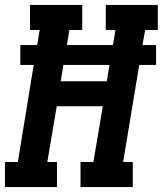

<svg xmlns="http://www.w3.org/2000/svg" viewBox="-24 -755 657 775"><path d="M-4 0V-101H48L112 -493H58V-573H126L136 -634H97V-735H308V-634H256L246 -573H432L442 -634H403V-735H613V-634H562L551 -573H606V-493H538L473 -101H512V0H301V-101H353L391 -326H205L167 -101H206V0ZM221 -427H407L418 -493H232Z"/></svg>

Font: Iosevka Slab Extended Oblique
Style: Bold
Weight: 700
Width: 7
Italic angle: -9°
Monospace: yes
Designer: Belleve Invis
Foundry: Belleve Invis
Version: Version 11.1.1; ttfautohint (v1.8.3)